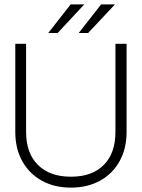

<svg xmlns="http://www.w3.org/2000/svg" viewBox="-20 -851 648 879"><path d="M506.5 -831 383.5 -700H340.5L443 -831ZM366 -831 244 -700H201L303.5 -831ZM50 -650.5H99.5V-247Q99.5 -149.5 153.8 -95.8Q208 -42 305 -42Q401.5 -42 455 -95.8Q508.5 -149.5 508.5 -247V-650.5H559.5V-247Q559.5 -170.5 527.5 -113Q495.5 -55.5 438 -23.8Q380.5 8 305 8Q229 8 171.5 -23.8Q114 -55.5 82 -113Q50 -170.5 50 -247Z"/></svg>

Font: Overused Grotesk Light
Style: Regular
Weight: 300
Version: Version 0.004